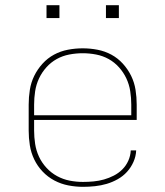

<svg xmlns="http://www.w3.org/2000/svg" viewBox="-20 -715 640 743"><path d="M301 8Q273 8 244.5 2.5Q216 -3 190.5 -16.5Q165 -30 145 -51Q125 -72 112.5 -98Q100 -124 95.5 -152.5Q91 -181 91 -210V-310Q91 -339 95.5 -367.5Q100 -396 112.5 -421.5Q125 -447 144.5 -468.5Q164 -490 189 -503.5Q214 -517 242.5 -522.5Q271 -528 300 -528Q329 -528 357.5 -522.5Q386 -517 411 -503.5Q436 -490 455.5 -468.5Q475 -447 487.5 -421.5Q500 -396 504.5 -367.5Q509 -339 509 -310V-251H112V-210Q112 -184 116 -158Q120 -132 131 -108.5Q142 -85 160 -65.5Q178 -46 201 -33.5Q224 -21 249.5 -16Q275 -11 301 -11Q322 -11 342.5 -13Q363 -15 382.5 -20.5Q402 -26 420.5 -35.5Q439 -45 453.5 -59.5Q468 -74 476.5 -93Q485 -112 486 -133H507Q506 -110 496.5 -88.5Q487 -67 471.5 -50Q456 -33 435.5 -21.5Q415 -10 393 -3.5Q371 3 347.5 5.5Q324 8 301 8ZM112 -269H488V-310Q488 -336 484 -362Q480 -388 469 -411.5Q458 -435 440.5 -454.5Q423 -474 400.5 -486.5Q378 -499 352 -504Q326 -509 300 -509Q274 -509 248 -504Q222 -499 199.5 -486.5Q177 -474 159.5 -454.5Q142 -435 131 -411.5Q120 -388 116 -362Q112 -336 112 -310ZM390 -645V-695H440V-645ZM160 -645V-695H210V-645Z"/></svg>

Font: Iosevka SS04 Thin Extended
Style: Regular
Weight: 100
Width: 7
Monospace: yes
Designer: Belleve Invis
Foundry: Belleve Invis
Version: Version 19.0.0; ttfautohint (v1.8.4)